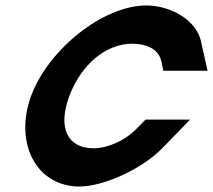

<svg xmlns="http://www.w3.org/2000/svg" viewBox="-20 -633 780 703"><path d="M716.6 -479 739.9 -374H577.9L570.8 -409C561 -450 524.1 -472 464.4 -473C369.4 -473 278.1 -399 233.6 -281C190.1 -163 228.2 -90 323.2 -90C378.6 -91 439.3 -120 479.4 -161L512.9 -195H675.9L572.8 -89C503.6 -18 364.9 49 271.6 50C112.6 50 31.2 -109 93.6 -281C156.7 -452 357.1 -613 516.1 -613H517.1C607.7 -612 700.8 -558 716.6 -479Z"/></svg>

Font: Nordica Plus
Style: NordicaClassicRgObl
Weight: 500
Version: Version 1.01